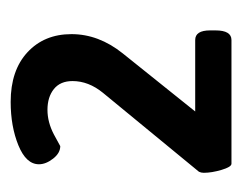

<svg xmlns="http://www.w3.org/2000/svg" viewBox="-67 -679 454 360"><g transform="rotate(-90 160.0 -499.0)"><path d="M283 -332V-322Q283 -292 265 -292H33Q27 -292 21.5 -310.5Q16 -329 16 -344Q16 -349 18 -353L166 -533Q188 -560 188 -590Q188 -613 173 -625Q158 -637 134 -637Q111 -637 88 -625L66 -613Q53 -613 42.5 -626.5Q32 -640 32 -653Q32 -677 67.5 -691.5Q103 -706 149 -706Q208 -706 242 -674.5Q276 -643 276 -592Q276 -541 240 -496L131 -360H265Q283 -360 283 -332Z"/></g></svg>

Font: mmAsap
Style: Bold
Weight: 700
Designer: Pablo Cosgaya
Foundry: Omnibus-Type
Version: Version 1.001